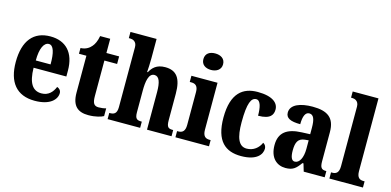

<svg xmlns="http://www.w3.org/2000/svg" viewBox="-72 -1190 3299 1619"><g transform="rotate(15 1578.0 -380.0)"><path d="M276 10C412 10 465 -53 465 -107C465 -130 449 -146 430 -152C410 -103 375 -65 315 -65C238 -65 198 -124 196 -257H482V-308C482 -466 400 -549 266 -549C121 -549 38 -453 38 -265C38 -91 116 10 276 10ZM327 -321H198C198 -427 227 -484 270 -484C310 -484 328 -423 327 -321Z M744 10C810 10 856 -6 876 -17V-85C858 -79 834 -76 811 -76C769 -76 757 -102 757 -161V-470H868V-536H757V-660H669C661 -615 646 -584 629 -565C612 -544 581 -521 535 -520V-470H600V-148C600 -31 654 10 744 10Z M911 0H1195V-54H1192C1153 -54 1135 -63 1135 -120V-308C1135 -388 1146 -462 1197 -462C1239 -462 1255 -413 1255 -327V0H1469V-54H1466C1427 -54 1411 -63 1411 -125V-356C1411 -491 1366 -549 1268 -549C1192 -549 1158 -511 1136 -470H1130C1132 -496 1135 -545 1135 -592V-760H907V-706H920C937 -706 977 -698 977 -646V-123C977 -63 950 -54 915 -54H911Z M1645 -626C1692 -626 1732 -650 1732 -698C1732 -748 1692 -770 1645 -770C1597 -770 1560 -748 1560 -698C1560 -650 1597 -626 1645 -626ZM1503 0H1796V-54H1786C1752 -54 1727 -69 1727 -126V-536H1499V-482H1514C1547 -482 1572 -467 1572 -414V-127C1572 -70 1548 -54 1513 -54H1503Z M2077 10C2214 10 2257 -52 2257 -102C2257 -122 2247 -138 2230 -147C2210 -100 2167 -63 2107 -63C2037 -63 2009 -133 2009 -267C2009 -437 2036 -487 2079 -487C2117 -487 2129 -426 2129 -356C2239 -356 2258 -401 2258 -444C2258 -500 2208 -549 2075 -549C1949 -549 1851 -482 1851 -266C1851 -60 1941 10 2077 10Z M2465 10C2530 10 2555 -13 2594 -67H2603L2623 0H2806V-54H2803C2763 -54 2750 -70 2750 -125V-379C2750 -504 2685 -549 2555 -549C2450 -549 2364 -518 2364 -447C2364 -399 2405 -379 2491 -379C2491 -448 2508 -487 2542 -487C2580 -487 2594 -449 2594 -374V-319L2522 -316C2392 -311 2327 -262 2327 -153C2327 -42 2389 10 2465 10ZM2527 -62C2499 -62 2487 -94 2487 -149C2487 -221 2505 -257 2563 -263L2595 -266V-191C2595 -114 2568 -62 2527 -62Z M2847 0H3140V-54H3130C3096 -54 3072 -69 3072 -126V-760H2847V-706H2858C2875 -706 2915 -698 2915 -646V-126C2915 -69 2891 -54 2858 -54H2847Z"/></g></svg>

Font: Noto Serif Myanmar Condensed ExtraBold
Style: Regular
Weight: 800
Width: 3
Designer: Ben Mitchell and the Monotype Design Team
Foundry: Monotype Imaging Inc.
Version: Version 2.106